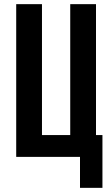

<svg xmlns="http://www.w3.org/2000/svg" viewBox="-20 -755 540 924"><path d="M365 149V0H58V-735H182V-105H318V-735H442V-105H473V149Z"/></svg>

Font: Iosevka Extrabold
Style: Regular
Weight: 800
Monospace: yes
Designer: Belleve Invis
Foundry: Belleve Invis
Version: Version 32.5.0; ttfautohint (v1.8.4)